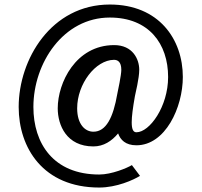

<svg xmlns="http://www.w3.org/2000/svg" viewBox="-20 -670 890 848"><path d="M62.5 -197.5C62.5 -17.5 170 158.3 418.3 158.3C495 158.3 569.2 125 598.3 106.7L562.5 59.2C541.7 71.7 473.3 100.8 418.3 100.8C215.8 100.8 127.5 -36.7 127.5 -197.5C127.5 -391.7 260 -592.5 465 -592.5C637.5 -592.5 722.5 -476.7 722.5 -330C722.5 -199.2 640.8 -85.8 582.5 -85.8C568.3 -85.8 561.7 -99.2 561.7 -130C561.7 -155.8 566.7 -193.3 575.8 -245C578.3 -257.5 595 -325 595 -361.7C595 -409.2 565.8 -470.8 484.2 -470.8H483.3C314.2 -470 235 -304.2 235 -191.7C235 -116.7 274.2 -23.3 392.5 -23.3C437.5 -23.3 473.3 -46.7 501.7 -80.8C511.7 -52.5 534.2 -28.3 582.5 -28.3C710 -28.3 787.5 -195 787.5 -330C787.5 -496.7 681.7 -650 465 -650C205.8 -650 62.5 -407.5 62.5 -197.5ZM392.5 -88.3C355.8 -88.3 320.8 -120.8 320.8 -191.7C320.8 -299.2 401.7 -405 483.3 -405.8C499.2 -405.8 515.8 -397.5 515.8 -361.7C515.8 -338.3 500.8 -268.3 498.3 -256.7C480 -150 448.3 -88.3 392.5 -88.3Z"/></svg>

Font: Boon SemiBold
Style: Regular
Weight: 600
Designer: Sungsit Sawaiwan
Foundry: FontUni
Version: Version 2.0